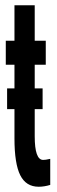

<svg xmlns="http://www.w3.org/2000/svg" viewBox="-20 -702 215 730"><path d="M127 8Q148.5 8 171 1V-98Q159.5 -95.5 154.5 -94.8Q149.5 -94 144 -94Q112 -94 112 -184V-287H142V-366H112V-456H154V-547H112V-682H35V-547H2V-456H35V-366H7V-287H35V-176Q35 -79.5 57 -35.8Q79 8 127 8Z"/></svg>

Font: League Gothic Condensed
Style: Regular
Weight: 400
Width: 3
Designer: The League of Moveable Type
Version: Version 1.600; ttfautohint (v1.8.3)